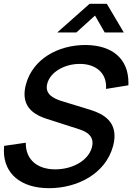

<svg xmlns="http://www.w3.org/2000/svg" viewBox="-55 -970 718 1005"><path d="M244.6 -800H344.6L442.3 -888.5L493.1 -800H593.1L504.3 -950H413.8ZM201.7 15C350.2 15 497.9 -60.5 536.8 -205.5C542.1 -225.1 544.4 -242.7 544.4 -258.5C544.4 -355.6 454.9 -384.1 401.9 -400L279 -437.5C237.4 -449.8 189.7 -467.9 189.7 -512.9C189.7 -519.1 190.6 -525.8 192.6 -533C208.7 -593.4 283.3 -635.5 361.9 -635.5C363.3 -635.5 364.6 -635.5 366 -635.5C444.1 -634.5 500.4 -590.7 500.4 -516.5C500.4 -512.6 500.2 -508.6 499.9 -504.5L617 -523.5C617.2 -528 617.3 -532.4 617.3 -536.7C617.3 -661.1 534.7 -733 394 -734.5C393.6 -734.5 393.1 -734.5 392.6 -734.5C248.3 -734.5 116.4 -661 80.7 -528C75.7 -509.2 73.4 -492.4 73.4 -477.2C73.4 -398.2 135.2 -365.1 190.8 -347.5L360.7 -293C401.4 -279.6 429.3 -259 429.3 -222.2C429.3 -215 428.2 -207.1 425.9 -198.5C406.6 -126.5 320.6 -83.5 234.1 -83.5C141.9 -83.5 80 -133.1 80 -219.5C80 -220.6 80 -221.8 80 -223L-33.4 -206.5C-34.3 -197.9 -34.7 -189.4 -34.7 -181.2C-34.7 -59.2 56 15 201.7 15Z"/></svg>

Font: Manrope
Style: SemiBoldItalic
Weight: 600
Italic angle: -15°
Designer: Mikhail Sharanda
Foundry: Mikhail Sharanda
Version: Version 4.502;hotconv 1.0.109;makeotfexe 2.5.65596